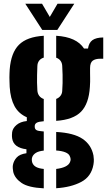

<svg xmlns="http://www.w3.org/2000/svg" viewBox="-20 -799 570 1020"><path d="M212.5 201.5Q130.5 197.5 94.8 173Q59 148.5 50.5 115Q49 108 48 97Q47 86 48.5 78Q52.5 55.5 68.5 37.8Q84.5 20 120.5 15V-6Q52 -14 44.5 -64Q43 -76 43.5 -82.5Q44 -89 44.5 -97Q47.5 -118 67.8 -135.2Q88 -152.5 122.5 -156V-176Q79 -195 57.2 -235Q35.5 -275 31.5 -337Q31 -352.5 30.5 -365Q30 -377.5 30 -388.2Q30 -399 30.5 -409.2Q31 -419.5 31.5 -430Q38.5 -519 80.8 -561.2Q123 -603.5 212.5 -609V-493Q196.5 -488 187.8 -476.5Q179 -465 178.5 -448Q177.5 -422.5 177 -401.2Q176.5 -380 176.8 -360.2Q177 -340.5 178.5 -319Q179.5 -302 188.2 -290.2Q197 -278.5 212.5 -273V-155Q185 -153 174.8 -146.8Q164.5 -140.5 164.5 -129Q164.5 -128.5 164.5 -127.8Q164.5 -127 164.5 -126Q164.5 -114 173 -108.2Q181.5 -102.5 212.5 -100.5V1Q185 4 170.8 13Q156.5 22 151.5 35Q148.5 42.5 149 50.8Q149.5 59 151.5 65Q157 80 171.8 88Q186.5 96 212.5 98.5ZM278.5 201V98.5Q308 95 326.8 86Q345.5 77 351.5 63Q355.5 54.5 355.2 47Q355 39.5 350.5 30Q345.5 17.5 326.8 10Q308 2.5 278.5 0.5V-98Q372 -93 418.8 -61.2Q465.5 -29.5 476.5 27Q478 35 478.5 47.8Q479 60.5 476.5 75Q465.5 139 411.5 167.5Q357.5 196 278.5 201ZM278.5 -157V-273.5Q293 -279 301.2 -289.8Q309.5 -300.5 310.5 -315Q312 -335.5 312.5 -357.2Q313 -379 312.5 -402Q312 -425 310.5 -450Q309.5 -465.5 301.2 -476.5Q293 -487.5 278.5 -492.5V-609Q387 -602.5 426.5 -541H447.5Q452 -572 471.2 -585.8Q490.5 -599.5 528.5 -600V-487H512.5Q487 -487 472.8 -476.8Q458.5 -466.5 458.5 -437V-409Q458.5 -396.5 458.8 -386.2Q459 -376 458.8 -364.5Q458.5 -353 457.5 -337Q452 -248 410.5 -205.5Q369 -163 278.5 -157ZM204.5 -640 114.5 -779H203.5L244.5 -709L285.5 -779H374.5L284.5 -640Z"/></svg>

Font: Big Shoulders Stencil Text Thin Black
Style: Regular
Weight: 900
Version: Version 2.001